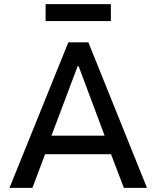

<svg xmlns="http://www.w3.org/2000/svg" viewBox="-20 -910 759 930"><path d="M26 0 311 -705H408L692 0H580L504 -199L551 -163H166L212 -199L137 0ZM356 -589 221 -231 200 -253H517L495 -231L361 -589ZM201 -808V-890H517V-808Z"/></svg>

Font: Nunito Sans 7pt SemiCondensed SemiBold
Style: Regular
Weight: 600
Width: 4
Designer: Vernon Adams
Foundry: Vernon Adams
Version: Version 3.101;gftools[0.9.27]